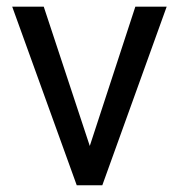

<svg xmlns="http://www.w3.org/2000/svg" viewBox="-20 -548 530 568"><path d="M109.4 -528.3H16.1L207 0H282.7L473.1 -528.3H380.4L245.6 -116.2Z"/></svg>

Font: Bert Sans
Style: Regular
Weight: 400
Designer: Christian Robertson (Google), Cristiano Sobral
Foundry: Google, Cristiano Sobral
Version: Version 3.101